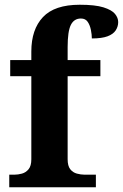

<svg xmlns="http://www.w3.org/2000/svg" viewBox="-20 -789 518 809"><path d="M19 0V-53H41Q56 -53 72.5 -57.5Q89 -62 100.5 -76Q112 -90 112 -118V-468H23V-536H112V-572Q112 -665 161 -717Q210 -769 316 -769Q381 -769 416 -758Q451 -747 464.5 -730.5Q478 -714 478 -696Q478 -677 467.5 -661Q457 -645 433 -636Q409 -627 367 -627Q367 -643 363 -663Q359 -683 349.5 -697Q340 -711 321 -711Q292 -711 278.5 -684Q265 -657 265 -591V-536H403V-468H265V-118Q265 -90 276 -76Q287 -62 304 -57.5Q321 -53 336 -53H384V0Z"/></svg>

Font: Noto Rashi Hebrew
Style: Bold
Weight: 700
Version: Version 1.006